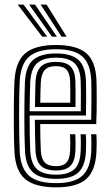

<svg xmlns="http://www.w3.org/2000/svg" viewBox="-20 -804 474 833"><path d="M224 8.8Q132.8 8.8 90 -26.5Q47.2 -61.8 42.8 -145Q40.5 -189.8 40 -247.8Q39.5 -305.8 40.2 -361.1Q41 -416.5 42.8 -453.5Q47.8 -537.8 90.2 -573.2Q132.8 -608.8 222.5 -608.8Q311.8 -608.8 353.2 -574.1Q394.8 -539.5 398.5 -457.2Q399 -449.8 399.2 -427.9Q399.5 -406 399.6 -377.1Q399.8 -348.2 399.2 -318.6Q398.8 -289 397.5 -265.8H154.5Q154.8 -232.2 155.2 -204.9Q155.8 -177.5 157 -152.2Q158.8 -115 174.4 -99Q190 -83 224 -83Q253.2 -83 267.8 -98.1Q282.2 -113.2 284.2 -150.5Q285 -165.8 285 -185Q285 -204.2 283.8 -221.5H306.8Q307.8 -203.2 307.8 -183.4Q307.8 -163.5 307.2 -149.5Q305 -104 285.5 -84.2Q266 -64.5 224 -64.5Q178.2 -64.5 157.4 -84.6Q136.5 -104.8 134 -151Q132.8 -181.2 132.1 -215.8Q131.5 -250.2 131.2 -284.2H375.5Q376.5 -316.8 376.6 -353Q376.8 -389.2 376.5 -417.9Q376.2 -446.5 375.8 -456.2Q372.2 -528.2 336.8 -559.4Q301.2 -590.5 222.5 -590.5Q144.5 -590.5 107.1 -558.8Q69.8 -527 65.5 -451.8Q64.2 -427 63.5 -389Q62.8 -351 62.8 -307.8Q62.8 -264.5 63.4 -222.4Q64 -180.2 65.5 -147.2Q69.2 -74.2 105.8 -41.9Q142.2 -9.5 224 -9.5Q301.2 -9.5 336.8 -41.2Q372.2 -73 375.8 -146.2Q376.5 -161.8 376.5 -183.1Q376.5 -204.5 375 -221.5H398Q399.5 -204.5 399.4 -183.2Q399.2 -162 398.5 -145.5Q394.5 -62.8 353.9 -27Q313.2 8.8 224 8.8ZM224 -28Q154.5 -28 123.1 -56.1Q91.8 -84.2 88.5 -148Q87 -178.8 86.2 -219.6Q85.5 -260.5 85.6 -303.5Q85.8 -346.5 86.4 -385Q87 -423.5 88.2 -449.8Q92.2 -518.2 125 -545.1Q157.8 -572 222.5 -572Q289 -572 319.4 -545.1Q349.8 -518.2 352.8 -455.8Q353.2 -446.8 353.5 -422.4Q353.8 -398 353.8 -366.1Q353.8 -334.2 352.8 -302.8H108.5Q108.5 -260.2 109.1 -220Q109.8 -179.8 111.2 -150.2Q114.2 -93.8 140.6 -70Q167 -46.2 224 -46.2Q275.2 -46.2 301.2 -68.6Q327.2 -91 330 -147.5Q330.8 -163 330.8 -183Q330.8 -203 329.5 -221.5H352.2Q353.8 -203.5 353.6 -183.5Q353.5 -163.5 352.8 -147Q349.8 -83.2 319.8 -55.6Q289.8 -28 224 -28ZM108.5 -321.2H330.5Q331.2 -362.5 330.9 -401.5Q330.5 -440.5 330 -454.8Q327.5 -507.5 302.5 -530.6Q277.5 -553.8 222.5 -553.8Q167.5 -553.8 141 -529.9Q114.5 -506 111.2 -448.5Q110 -424.5 109.4 -390.4Q108.8 -356.2 108.5 -321.2ZM131.8 -339.8Q131.8 -360.8 132.5 -393.5Q133.2 -426.2 134 -447.2Q136.8 -495.5 157.9 -515.5Q179 -535.5 222.5 -535.5Q265.5 -535.5 285.2 -516.5Q305 -497.5 307 -454.2Q307.8 -440.8 307.9 -407.5Q308 -374.2 307.5 -339.8ZM154.8 -358.2H284.8Q285.2 -388.8 284.9 -416.4Q284.5 -444 284.2 -452.2Q282.8 -486 268.8 -501.5Q254.8 -517 222.5 -517Q189 -517 174 -500.1Q159 -483.2 157 -446.2Q156 -424.8 155.5 -403.5Q155 -382.2 154.8 -358.2ZM163 -645 56.8 -784H82.2L184.8 -645ZM205.2 -645 106.5 -784H132L226.8 -645ZM247.2 -645 156.2 -784H182L269 -645Z"/></svg>

Font: Big Shoulders Inline Text
Style: Bold
Weight: 700
Designer: Patric King
Foundry: XO Type Co
Version: Version 1.000